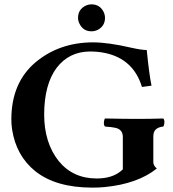

<svg xmlns="http://www.w3.org/2000/svg" viewBox="-20 -853 795 883"><path d="M338.9 -771Q338.9 -809.1 373.5 -826.7Q387.2 -833 400.9 -833Q439 -833 456.5 -798.3Q462.9 -784.7 462.9 -771Q462.9 -732.9 428.7 -715.3Q415 -709 400.9 -709Q362.8 -709 345.7 -743.7Q338.9 -756.8 338.9 -771ZM407.2 -658.2Q477.5 -658.2 585 -633.3Q630.9 -623 654.8 -623Q666 -510.7 676.8 -459L632.8 -453.1Q594.2 -580.6 465.3 -608.9Q431.6 -616.2 393.1 -616.2Q297.9 -615.2 241.2 -542Q183.6 -465.8 183.1 -327.1Q183.1 -196.3 250 -112.3Q315.4 -32.2 424.8 -32.2Q494.6 -32.2 535.6 -65.9Q541 -70.3 544.9 -74.2V-223.1Q544.9 -256.3 513.2 -264.6Q498 -268.6 462.9 -271Q454.6 -279.3 459.5 -300.8Q460.9 -305.7 462.9 -308.1Q556.6 -306.2 611.8 -306.2Q670.9 -306.2 731 -308.1Q739.3 -299.8 734.4 -278.3Q732.9 -273.4 731 -271Q691.4 -267.1 686 -236.8Q685.1 -230 685.1 -223.1V-106Q686 -90.3 701.2 -78.1Q613.8 -7.8 461.9 7.3Q431.6 10.3 401.9 9.8Q236.3 9.3 142.1 -65.9Q54.2 -136.7 35.6 -257.8Q31.7 -283.2 32.2 -307.1Q33.2 -472.2 142.1 -565.4Q251.5 -657.7 407.2 -658.2Z"/></svg>

Font: Linux Libertine O
Style: Bold
Weight: 700
Designer: Philipp H. Poll
Foundry: Philipp H. Poll
Version: Version 5.0.0